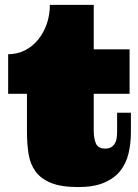

<svg xmlns="http://www.w3.org/2000/svg" viewBox="-20 -739 563 782"><path d="M361.8 -719.2V-538.1H507.8V-356.9H361.8V-207Q361.8 -174.8 370.8 -154.3Q379.9 -133.8 408.2 -133.8Q423.8 -133.8 433.3 -139.9Q442.9 -146 448.5 -156Q454.1 -166 455.6 -179Q457 -191.9 457 -207V-279.8H513.2V-201.2Q513.2 -153.8 503.2 -112.8Q493.2 -71.8 469 -42Q444.8 -12.2 403.3 5.4Q361.8 22.9 298.8 22.9Q229 22.9 187.5 5.9Q146 -11.2 124.5 -41Q103 -70.8 96.4 -111.8Q89.8 -152.8 89.8 -201.2V-356.9H13.2V-518.1Q49.8 -518.1 81.3 -533.9Q112.8 -549.8 135.5 -577.9Q158.2 -606 170.7 -642.1Q183.1 -678.2 183.1 -719.2Z"/></svg>

Font: Ultra
Style: Regular
Weight: 400
Designer: Astigmatic (AOETI)
Foundry: Astigmatic (AOETI)
Version: Version 1.000